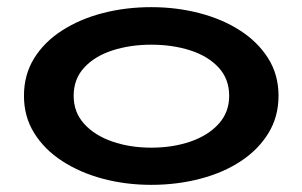

<svg xmlns="http://www.w3.org/2000/svg" viewBox="-20 -503 846 537"><path d="M403 14Q332 14 268 -3Q204 -20 154 -52.5Q104 -85 75.5 -131Q47 -177 47 -235Q47 -294 75.5 -340Q104 -386 154 -418Q204 -450 268 -466.5Q332 -483 403 -483Q473 -483 537 -466.5Q601 -450 651 -418Q701 -386 730 -340Q759 -294 759 -235Q759 -177 731 -131Q703 -85 654 -52.5Q605 -20 540 -3Q475 14 403 14ZM403 -90Q463 -90 512.5 -107Q562 -124 591.5 -156.5Q621 -189 621 -235Q621 -282 591.5 -314Q562 -346 512.5 -362Q463 -378 403 -378Q344 -378 294.5 -362Q245 -346 215.5 -314Q186 -282 186 -235Q186 -189 215.5 -156.5Q245 -124 294.5 -107Q344 -90 403 -90Z"/></svg>

Font: BioRhyme SemiExpanded
Style: Bold
Weight: 700
Width: 6
Designer: Aoife Mooney
Foundry: Aoife Mooney Type
Version: Version 1.600;gftools[0.9.33]